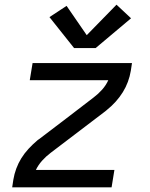

<svg xmlns="http://www.w3.org/2000/svg" viewBox="-20 -799 640 819"><path d="M32 0 37 -33Q41 -57 49.5 -80Q58 -103 71 -124Q84 -145 101.5 -164Q119 -183 138 -199Q140 -201 142 -202.5Q144 -204 146 -205L263 -294L379 -383Q399 -398 415.5 -416.5Q432 -435 442 -457H107L119 -530H543L538 -497Q534 -473 525.5 -450Q517 -427 504 -406Q491 -385 474 -366Q457 -347 437 -331Q435 -329 433 -327.5Q431 -326 430 -325L196 -147Q176 -132 159.5 -113.5Q143 -95 133 -74H468L456 0ZM296 -594 191 -726 264 -774 350 -649 477 -779 539 -721 388 -594Z"/></svg>

Font: Iosevka Curly Extended
Style: Italic
Weight: 400
Width: 7
Italic angle: -9°
Monospace: yes
Designer: Belleve Invis
Foundry: Belleve Invis
Version: Version 11.1.0; ttfautohint (v1.8.3)